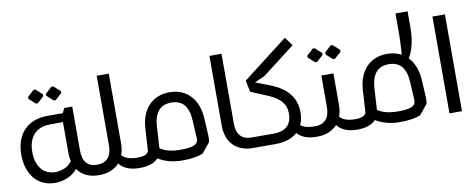

<svg xmlns="http://www.w3.org/2000/svg" viewBox="-65 -1075 3410 1377"><g transform="rotate(-10 1639.5 -386.5)"><path d="M219 -584 266 -627V-641L219 -684H205L158 -641V-627L205 -584ZM349 -584 397 -627V-641L349 -684H335L288 -641V-627L335 -584ZM560 -76C495 -76 458 -116 458 -197V-518H400L383 -483H275C123 -484 38 -388 38 -241C38 -95 119 0 242 0C308 0 370 -26 407 -73C439 -26 492 0 560 0H561V-76ZM257 -76C172 -76 119 -142 119 -246C119 -349 172 -419 276 -419L373 -420V-197C373 -175 375 -154 380 -135C356 -97 305 -76 257 -76Z M743 -114C752 -138 757 -166 757 -197V-705H669V-197C669 -116 630 -76 562 -76H557C530 -76 506 -56 506 -39C506 -20 530 0 557 0H567C628 -1 678 -21 711 -59C738 -23 786 0 857 0V-76C798 -76 763 -91 743 -114Z M1383 -146 1376 -272C1368 -410 1287 -498 1162 -498C1035 -498 955 -410 947 -272L937 -107C925 -86 902 -76 858 -76H855C828 -76 804 -56 804 -39C804 -20 828 0 855 0H865C925 -1 968 -17 995 -46C1039 -17 1101 0 1169 0H1172C1235 0 1284 -8 1320 -23L1379 -95C1383 -110 1384 -128 1383 -146ZM1172 -78H1169C1108 -78 1058 -90 1026 -113V-114L1024 -115C1023 -115 1022 -116 1022 -117L1031 -269C1037 -371 1079 -423 1162 -423C1244 -423 1286 -371 1291 -269L1298 -143C1301 -100 1276 -78 1172 -78Z M1685 -76C1617 -76 1578 -116 1578 -197V-705H1490V-197C1490 -73 1565 0 1682 0H1686V-76Z M2045 -103C2057 -130 2063 -160 2063 -194C2063 -302 2000 -375 1885 -420L1779 -461L1853 -494L2091 -677L2045 -739L1716 -485L1733 -401L1862 -347C1937 -313 1980 -272 1980 -199C1980 -120 1936 -76 1848 -76H1686C1659 -76 1635 -56 1635 -39C1635 -20 1659 0 1686 0H1848C1918 0 1971 -19 2007 -52C2035 -20 2081 0 2147 0V-76C2098 -76 2065 -86 2045 -103Z M2243 -528 2290 -571V-585L2243 -628H2229L2182 -585V-571L2229 -528ZM2373 -528 2421 -571V-585L2373 -628H2359L2312 -585V-571L2359 -528ZM2330 -114C2339 -138 2344 -166 2344 -197V-427H2256V-197C2256 -116 2217 -76 2149 -76H2145C2118 -76 2094 -56 2094 -39C2094 -20 2118 0 2145 0H2155C2216 -1 2265 -22 2298 -59C2325 -23 2373 0 2444 0V-76C2385 -76 2350 -91 2330 -114Z M2967 -146 2960 -272C2952 -410 2871 -498 2746 -498C2619 -498 2539 -410 2531 -272L2521 -107C2509 -86 2486 -76 2442 -76H2439C2412 -76 2388 -56 2388 -39C2388 -20 2412 0 2439 0H2449C2509 -1 2552 -17 2579 -46C2623 -17 2685 0 2753 0H2756C2819 0 2868 -8 2904 -23L2963 -95C2967 -110 2968 -128 2967 -146ZM2756 -78H2753C2692 -78 2642 -90 2610 -113V-114L2608 -115C2607 -115 2606 -116 2606 -117L2615 -269C2621 -371 2663 -423 2746 -423C2828 -423 2870 -371 2875 -269L2882 -143C2885 -100 2860 -78 2756 -78Z M2838 -425 2859 -406C2910 -432 2945 -535 2945 -651V-773H2857V-650C2857 -539 2850 -446 2838 -425Z M3114 -705V0H3205V-705Z"/></g></svg>

Font: Hejaz
Style: Regular
Weight: 400
Designer: Bandar Raffah (Arabic) and Santiago Orozco (Latin)
Foundry: Caramella and Typemade
Version: Version 1.010;hotconv 1.0.109;makeotfexe 2.5.65596